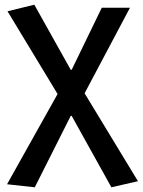

<svg xmlns="http://www.w3.org/2000/svg" viewBox="-20 -584 607 817"><path d="M128 213 10 200 225 -184 12 -536 126 -564 281 -287H285L413 -551H533L340 -187L567 187L454 213L285 -91H281Z"/></svg>

Font: Source Han Sans TC Medium
Style: Regular
Weight: 500
Designer: Ryoko NISHIZUKA Ë•øÂ°öÊ∂ºÂ≠ê (kana, bopomofo & ideographs); Paul D. Hunt (Latin, Greek & Cyrillic); Sandoll Communicatio
Foundry: Adobe
Version: Version 2.004;hotconv 1.0.118;makeotfexe 2.5.65603